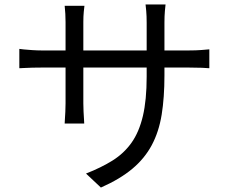

<svg xmlns="http://www.w3.org/2000/svg" viewBox="-20 -798 1040 864"><path d="M720 -459Q720 -359 707.5 -282Q695 -205 663 -145Q631 -85 575.5 -38.5Q520 8 434 46L367 -17Q436 -44 487 -76Q538 -108 572 -156Q606 -204 623 -276Q640 -348 640 -453V-696Q640 -726 638 -748.5Q636 -771 635 -778H725Q724 -771 722 -748.5Q720 -726 720 -696ZM360 -772Q359 -765 357 -745Q355 -725 355 -699V-333Q355 -315 356 -295.5Q357 -276 358 -261.5Q359 -247 359 -242H271Q271 -247 272 -261Q273 -275 274 -294.5Q275 -314 275 -333V-699Q275 -716 274 -735.5Q273 -755 271 -772ZM67 -578Q72 -577 87.5 -575.5Q103 -574 125 -572.5Q147 -571 167 -571H830Q863 -571 887 -573Q911 -575 922 -576V-491Q913 -492 888 -493Q863 -494 830 -494H167Q146 -494 125 -493.5Q104 -493 88.5 -492Q73 -491 67 -491Z"/></svg>

Font: Noto Sans SC Thin
Style: Regular
Weight: 400
Version: Version 2.004-H2;hotconv 1.0.118;makeotfexe 2.5.65603